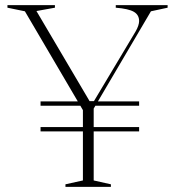

<svg xmlns="http://www.w3.org/2000/svg" viewBox="-20 -728 682 748"><path d="M138 -316V-333H522V-316ZM138 -216V-233H522V-216ZM235 0V-10L303 -25V-299L77 -684L9 -698V-708H194V-698L122 -685L329 -334H346L508 -605Q515 -617 518.5 -627.5Q522 -638 522 -646Q522 -670 501.5 -682Q481 -694 431 -698V-708H633V-698L568 -684L345 -305V-25L412 -10V0Z"/></svg>

Font: Kalnia Thin ExtraLight
Style: Regular
Weight: 250
Version: Version 1.105